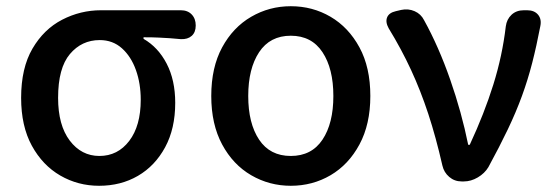

<svg xmlns="http://www.w3.org/2000/svg" viewBox="-20 -584 1790 618"><path d="M299 14Q231 14 174 -19Q117 -52 82.5 -115Q48 -178 48 -269Q48 -365 84.5 -427.5Q121 -490 180 -520.5Q239 -551 305 -551H562Q584 -551 597 -537.5Q610 -524 610 -502Q610 -480 597 -468.5Q584 -457 562 -458Q543 -460 527 -461Q511 -462 491.5 -463Q472 -464 442 -464V-459Q489 -432 516.5 -379Q544 -326 544 -253Q544 -170 511.5 -110Q479 -50 424 -18Q369 14 299 14ZM300 -82Q359 -82 396 -130.5Q433 -179 433 -263Q433 -315 417.5 -358.5Q402 -402 372.5 -428.5Q343 -455 301 -455Q243 -455 205 -410Q167 -365 167 -269Q167 -181 204.5 -131.5Q242 -82 300 -82Z M916 14Q847 14 788.5 -20Q730 -54 695 -119Q660 -184 660 -275Q660 -367 695 -431.5Q730 -496 788.5 -530Q847 -564 916 -564Q986 -564 1044 -530Q1102 -496 1137 -431.5Q1172 -367 1172 -275Q1172 -184 1137 -119Q1102 -54 1044 -20Q986 14 916 14ZM916 -82Q983 -82 1018 -134.5Q1053 -187 1053 -275Q1053 -363 1018 -416Q983 -469 916 -469Q849 -469 814 -416Q779 -363 779 -275Q779 -187 814 -134.5Q849 -82 916 -82Z M1466 0Q1443 0 1426 -14.5Q1409 -29 1404 -51Q1383 -143 1358.5 -217.5Q1334 -292 1303 -359Q1272 -426 1231 -493Q1220 -513 1226 -528Q1232 -543 1254 -548L1271 -552Q1294 -557 1314.5 -548Q1335 -539 1345 -519Q1392 -434 1429 -328Q1466 -222 1487 -118H1492Q1539 -219 1568 -312Q1597 -405 1608 -499Q1611 -522 1626.5 -536.5Q1642 -551 1666 -551H1677Q1700 -551 1712 -536.5Q1724 -522 1719 -499Q1707 -436 1693 -381.5Q1679 -327 1660 -275Q1641 -223 1614.5 -167.5Q1588 -112 1552 -46Q1540 -26 1518 -13Q1496 0 1473 0Z"/></svg>

Font: Chiron GoRound TC M
Style: Regular
Weight: 500
Designer: Ryoko NISHIZUKA 西塚涼子 (kana, bopomofo & ideographs); Paul D. Hunt (Latin, Greek & Cyrillic); Sandoll Communications 산돌커뮤니
Foundry: Adobe
Version: Version 1.000;hotconv 1.1.1;makeotfexe 2.6.0